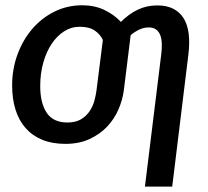

<svg xmlns="http://www.w3.org/2000/svg" viewBox="-20 -538 788 728"><path d="M370 -386.5Q360 -408 339.2 -422.2Q318.5 -436.5 282 -436.5Q250 -436.5 222.8 -419Q195.5 -401.5 175.5 -371.2Q155.5 -341 144 -300Q132.5 -259 132.5 -212Q132.5 -147 157.2 -110.2Q182 -73.5 235.5 -73.5Q266.5 -73.5 286.8 -85.5Q307 -97.5 319.5 -116Q332 -134.5 337.8 -155.8Q343.5 -177 346 -196ZM449.5 -195.5Q445 -160 429.5 -123.8Q414 -87.5 386.5 -58.2Q359 -29 319.5 -10.8Q280 7.5 228 7.5Q178 7.5 140.2 -8Q102.5 -23.5 77 -52.5Q51.5 -81.5 38.8 -122.2Q26 -163 26 -214Q26 -276 46.2 -331.2Q66.5 -386.5 102 -428Q137.5 -469.5 186.2 -493.8Q235 -518 291.5 -518Q337.5 -518 374.2 -501Q411 -484 438.5 -455Q468.5 -485 502.2 -501.2Q536 -517.5 576.5 -517.5Q612.5 -517.5 637.5 -504.5Q662.5 -491.5 677 -467.5Q691.5 -443.5 695.5 -409.2Q699.5 -375 694.5 -333L633 169.5H529.5L591.5 -333Q594 -353 593.5 -371.5Q593 -390 588 -403.8Q583 -417.5 572.2 -425.8Q561.5 -434 543.5 -434Q525.5 -434 508.5 -426Q491.5 -418 475.5 -405Z"/></svg>

Font: Lato SemiBold
Style: Italic
Weight: 600
Italic angle: -7°
Designer: Lukasz Dziedzic with Adam Twardoch and Botio Nikoltchev
Foundry: tyPoland Lukasz Dziedzic
Version: Version 2.015; 2015-08-06; http://www.latofonts.com/